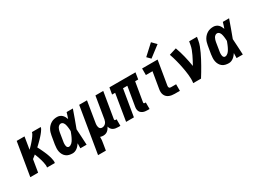

<svg xmlns="http://www.w3.org/2000/svg" viewBox="-40 -1620 3580 2661"><g transform="rotate(-30 1750.0 -289.5)"><path d="M1 0 89 -530H214L182 -333Q182 -333 182 -333Q182 -333 182 -333V-334Q193 -345 204 -356Q215 -367 226 -378.5Q237 -390 247.5 -402Q258 -414 268 -426Q278 -438 287.5 -450Q297 -462 306 -475Q315 -488 322.5 -501.5Q330 -515 333 -530H474Q471 -513 461.5 -497.5Q452 -482 441.5 -467.5Q431 -453 419 -439Q407 -425 395 -411.5Q383 -398 370 -385Q357 -372 344 -359Q331 -346 318 -333.5Q305 -321 291 -309Q301 -291 310 -273Q319 -255 327.5 -236.5Q336 -218 344.5 -199.5Q353 -181 360.5 -162Q368 -143 374.5 -123.5Q381 -104 386 -84Q391 -64 394.5 -42.5Q398 -21 394 0H269Q273 -21 270 -42.5Q267 -64 263 -84.5Q259 -105 253 -125Q247 -145 240.5 -164.5Q234 -184 227 -203Q220 -222 212 -241Q199 -230 186 -219.5Q173 -209 159 -199L126 0Z M676 8Q648 8 621 1.5Q594 -5 573 -21.5Q552 -38 539 -61.5Q526 -85 520.5 -111.5Q515 -138 516.5 -166.5Q518 -195 522 -223L544 -353Q548 -377 555 -400Q562 -423 574.5 -445Q587 -467 605 -485Q623 -503 644.5 -515.5Q666 -528 690 -533Q714 -538 738 -538Q760 -538 780.5 -530Q801 -522 816 -507.5Q831 -493 841 -474.5Q851 -456 858 -436Q866 -459 873.5 -482.5Q881 -506 888 -530H988Q963 -461 939 -392Q915 -323 888 -254Q893 -191 895.5 -127Q898 -63 902 0H802Q803 -20 803 -39.5Q803 -59 804 -79Q792 -62 779 -46.5Q766 -31 749.5 -18.5Q733 -6 714 1Q695 8 676 8ZM676 -97Q690 -97 703 -104Q716 -111 726.5 -121Q737 -131 745 -143.5Q753 -156 760 -168.5Q767 -181 773 -194Q779 -207 784.5 -220Q790 -233 795 -246.5Q800 -260 805 -273Q805 -285 804 -297Q803 -309 802 -321Q801 -333 799 -345Q797 -357 794.5 -368.5Q792 -380 788 -391Q784 -402 777 -411.5Q770 -421 760 -427Q750 -433 738 -433Q722 -433 708 -422.5Q694 -412 686 -397.5Q678 -383 673.5 -367.5Q669 -352 666 -336L645 -206Q643 -195 641.5 -184.5Q640 -174 640 -163Q640 -152 641 -141Q642 -130 645.5 -120.5Q649 -111 657 -104Q665 -97 676 -97Z M967 205 1089 -530H1214L1161 -206Q1159 -194 1157.5 -182Q1156 -170 1157 -158.5Q1158 -147 1160.5 -136Q1163 -125 1169.5 -115.5Q1176 -106 1186 -101.5Q1196 -97 1208 -97Q1224 -97 1239 -103.5Q1254 -110 1265 -122Q1276 -134 1282 -149Q1288 -164 1291 -179L1349 -530H1474L1405 -116Q1405 -112 1405.5 -108.5Q1406 -105 1408 -102Q1410 -99 1413.5 -98Q1417 -97 1421 -97H1438V8H1404Q1383 8 1362 4.5Q1341 1 1323.5 -9Q1306 -19 1294.5 -35.5Q1283 -52 1279 -72Q1271 -56 1259.5 -40.5Q1248 -25 1233.5 -13.5Q1219 -2 1201 3Q1183 8 1166 8Q1154 8 1142 6Q1130 4 1118 0Q1119 26 1116.5 51.5Q1114 77 1109 102L1092 205Z M1871 8Q1853 8 1835.5 5.5Q1818 3 1802.5 -3.5Q1787 -10 1774 -21Q1761 -32 1754 -47.5Q1747 -63 1745.5 -80.5Q1744 -98 1747 -116L1799 -425H1730L1659 0H1534L1604 -425H1555L1573 -530H1990L1973 -425H1924L1872 -116Q1872 -112 1872.5 -108.5Q1873 -105 1875 -102Q1877 -99 1881 -98Q1885 -97 1888 -97H1905V8Z M2312 0Q2289 0 2266.5 -3.5Q2244 -7 2224 -15.5Q2204 -24 2188.5 -39Q2173 -54 2164.5 -74.5Q2156 -95 2155 -117.5Q2154 -140 2158 -163L2202 -425H2096V-530H2344L2280 -146Q2279 -138 2280 -130Q2281 -122 2285 -116Q2289 -110 2296.5 -107.5Q2304 -105 2312 -105H2395V0ZM2277 -583 2224 -637 2384 -784 2451 -716Z M2608 0Q2613 -33 2612.5 -66Q2612 -99 2608.5 -131Q2605 -163 2600 -194.5Q2595 -226 2589 -257.5Q2583 -289 2576 -320Q2569 -351 2561 -381.5Q2553 -412 2544 -442Q2535 -472 2524 -502L2640 -538Q2669 -459 2689 -376.5Q2709 -294 2723 -209Q2741 -241 2758.5 -274Q2776 -307 2792 -340.5Q2808 -374 2821 -408Q2834 -442 2840 -477L2849 -530H2974L2965 -477Q2958 -435 2942 -393.5Q2926 -352 2907.5 -312Q2889 -272 2868 -232.5Q2847 -193 2825 -154Q2803 -115 2780 -76.5Q2757 -38 2733 0Z M3176 8Q3148 8 3121 1.5Q3094 -5 3073 -21.5Q3052 -38 3039 -61.5Q3026 -85 3020.5 -111.5Q3015 -138 3016.5 -166.5Q3018 -195 3022 -223L3044 -353Q3048 -377 3055 -400Q3062 -423 3074.5 -445Q3087 -467 3105 -485Q3123 -503 3144.5 -515.5Q3166 -528 3190 -533Q3214 -538 3238 -538Q3260 -538 3280.5 -530Q3301 -522 3316 -507.5Q3331 -493 3341 -474.5Q3351 -456 3358 -436Q3366 -459 3373.5 -482.5Q3381 -506 3388 -530H3488Q3463 -461 3439 -392Q3415 -323 3388 -254Q3393 -191 3395.5 -127Q3398 -63 3402 0H3302Q3303 -20 3303 -39.5Q3303 -59 3304 -79Q3292 -62 3279 -46.5Q3266 -31 3249.5 -18.5Q3233 -6 3214 1Q3195 8 3176 8ZM3176 -97Q3190 -97 3203 -104Q3216 -111 3226.5 -121Q3237 -131 3245 -143.5Q3253 -156 3260 -168.5Q3267 -181 3273 -194Q3279 -207 3284.5 -220Q3290 -233 3295 -246.5Q3300 -260 3305 -273Q3305 -285 3304 -297Q3303 -309 3302 -321Q3301 -333 3299 -345Q3297 -357 3294.5 -368.5Q3292 -380 3288 -391Q3284 -402 3277 -411.5Q3270 -421 3260 -427Q3250 -433 3238 -433Q3222 -433 3208 -422.5Q3194 -412 3186 -397.5Q3178 -383 3173.5 -367.5Q3169 -352 3166 -336L3145 -206Q3143 -195 3141.5 -184.5Q3140 -174 3140 -163Q3140 -152 3141 -141Q3142 -130 3145.5 -120.5Q3149 -111 3157 -104Q3165 -97 3176 -97Z"/></g></svg>

Font: Iosevka Curly XBdObl
Style: Regular
Weight: 800
Italic angle: -9°
Monospace: yes
Designer: Belleve Invis
Foundry: Belleve Invis
Version: Version 11.1.0; ttfautohint (v1.8.3)